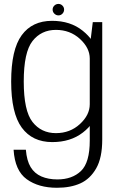

<svg xmlns="http://www.w3.org/2000/svg" viewBox="-20 -702 596 954"><path d="M263 231Q331 231 379.5 209Q428 187 458 134.5Q488 82 488 -8.5V-592H441L426 -468.5V-3.5Q426 106 382.2 147.8Q338.5 189.5 265 189.5Q220 189.5 185.8 174.8Q151.5 160 132.2 128.2Q113 96.5 108.5 42H47.5Q54 146 112.8 188.5Q171.5 231 263 231ZM239.5 4Q330.5 4 391.8 -43.5Q453 -91 453 -141.5L426 -184Q426 -130.5 377 -85.5Q328 -40.5 258 -40.5Q185 -40.5 141.5 -96Q98 -151.5 98 -297Q98 -442.5 141.5 -498Q185 -553.5 258 -553.5Q328 -553.5 377 -508.8Q426 -464 426 -411L452 -451.5Q452 -500 391 -549.2Q330 -598.5 238.5 -598.5Q140 -598.5 87.8 -527Q35.5 -455.5 35.5 -297Q35.5 -139.5 88.2 -67.8Q141 4 239.5 4ZM270.5 -625.5Q282 -625.5 290.2 -634Q298.5 -642.5 298.5 -654.5Q298.5 -666 290.2 -674.2Q282 -682.5 270.5 -682.5Q258.5 -682.5 250 -674.2Q241.5 -666 241.5 -654.5Q241.5 -642.5 250.2 -634Q259 -625.5 270.5 -625.5Z"/></svg>

Font: Anybody Thin Light
Style: Regular
Weight: 300
Version: Version 1.113;gftools[0.9.25]